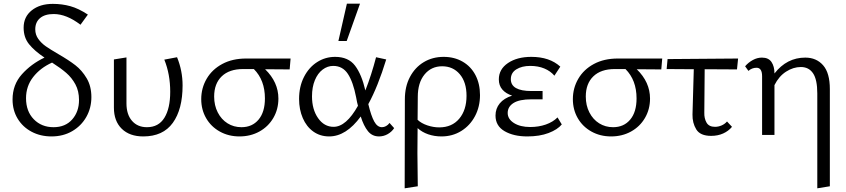

<svg xmlns="http://www.w3.org/2000/svg" viewBox="-20 -731 4583 1040"><path d="M48 -192Q48 -272 98.5 -328.5Q149 -385 221 -419Q167 -455 137.5 -491.5Q108 -528 108 -581Q108 -640 152 -675Q196 -710 266 -710Q316 -710 361 -697.5Q406 -685 456 -652L416 -597Q340 -655 271 -655Q223 -655 197 -633Q171 -611 171 -572Q171 -543 187.5 -520Q204 -497 228.5 -480Q253 -463 296 -438Q353 -405 388.5 -377.5Q424 -350 449.5 -307Q475 -264 475 -205Q475 -146 447.5 -97.5Q420 -49 371 -20.5Q322 8 259 8Q199 8 151 -17.5Q103 -43 75.5 -88.5Q48 -134 48 -192ZM270 -42Q334 -42 371 -84Q408 -126 408 -189Q408 -238 388.5 -274Q369 -310 339 -336Q309 -362 262 -392Q198 -363 159.5 -313.5Q121 -264 121 -199Q121 -128 163 -85Q205 -42 270 -42Z M597 -148V-409L665 -420V-171Q665 -111 695 -76.5Q725 -42 776 -42Q839 -42 870.5 -93Q902 -144 902 -234Q902 -329 870 -408L939 -421Q969 -348 969 -268Q969 -139 916 -65.5Q863 8 756 8Q682 8 639.5 -33.5Q597 -75 597 -148Z M1070 -194Q1070 -254 1099.5 -304.5Q1129 -355 1184 -384.5Q1239 -414 1313 -414H1554L1549 -355Q1504 -356 1416 -356Q1488 -286 1488 -197Q1488 -139 1460.5 -92Q1433 -45 1385 -18.5Q1337 8 1277 8Q1218 8 1170.5 -18.5Q1123 -45 1096.5 -91Q1070 -137 1070 -194ZM1288 -42Q1346 -42 1380.5 -83Q1415 -124 1415 -198Q1415 -297 1355 -357H1297Q1222 -357 1181 -317.5Q1140 -278 1140 -208Q1140 -160 1159.5 -122Q1179 -84 1212.5 -63Q1246 -42 1288 -42Z M1600 -195Q1600 -262 1626.5 -314Q1653 -366 1697.5 -394.5Q1742 -423 1795 -423Q1867 -423 1903 -375.5Q1939 -328 1959 -241Q1992 -325 2017 -421L2072 -409Q2027 -262 1975 -167Q1990 -104 2007 -73Q2024 -42 2049 -42Q2060 -42 2071 -48Q2082 -54 2090 -65L2115 -37Q2102 -17 2080 -4.5Q2058 8 2033 8Q1996 8 1973 -20.5Q1950 -49 1934 -100Q1855 8 1763 8Q1714 8 1677 -18.5Q1640 -45 1620 -91.5Q1600 -138 1600 -195ZM1859 -711H1930L1858 -509H1813ZM1787 -44Q1855 -44 1919 -158Q1914 -175 1909 -204Q1893 -287 1864.5 -330.5Q1836 -374 1785 -374Q1754 -374 1727.5 -354Q1701 -334 1685.5 -296.5Q1670 -259 1670 -209Q1670 -138 1703 -91Q1736 -44 1787 -44Z M2173 -193Q2173 -262 2200.5 -314Q2228 -366 2275.5 -394.5Q2323 -423 2383 -423Q2441 -423 2486 -397Q2531 -371 2555.5 -324Q2580 -277 2580 -216Q2580 -153 2553 -102Q2526 -51 2478.5 -21.5Q2431 8 2371 8Q2333 8 2299.5 -3.5Q2266 -15 2242 -37L2241 98Q2241 152 2243 278L2172 289Q2173 125 2173 -193ZM2359 -41Q2428 -41 2467.5 -88Q2507 -135 2507 -212Q2507 -286 2470.5 -329Q2434 -372 2375 -372Q2316 -372 2279.5 -327.5Q2243 -283 2243 -206L2242 -82Q2262 -63 2294.5 -52Q2327 -41 2359 -41Z M2664 -105Q2664 -143 2687 -171Q2710 -199 2754 -213Q2720 -224 2701 -246Q2682 -268 2682 -301Q2682 -356 2731.5 -389.5Q2781 -423 2858 -423Q2957 -423 3015 -370L2983 -321Q2962 -346 2928.5 -360Q2895 -374 2852 -374Q2807 -374 2777 -355.5Q2747 -337 2747 -302Q2747 -270 2775 -254Q2803 -238 2858 -238H2919V-193H2858Q2793 -193 2761.5 -173Q2730 -153 2730 -119Q2730 -86 2764 -64.5Q2798 -43 2852 -43Q2898 -43 2936.5 -56.5Q2975 -70 3000 -95L3023 -57Q3000 -29 2951.5 -10.5Q2903 8 2836 8Q2762 8 2713 -20.5Q2664 -49 2664 -105Z M3083 -194Q3083 -254 3112.5 -304.5Q3142 -355 3197 -384.5Q3252 -414 3326 -414H3567L3562 -355Q3517 -356 3429 -356Q3501 -286 3501 -197Q3501 -139 3473.5 -92Q3446 -45 3398 -18.5Q3350 8 3290 8Q3231 8 3183.5 -18.5Q3136 -45 3109.5 -91Q3083 -137 3083 -194ZM3301 -42Q3359 -42 3393.5 -83Q3428 -124 3428 -198Q3428 -297 3368 -357H3310Q3235 -357 3194 -317.5Q3153 -278 3153 -208Q3153 -160 3172.5 -122Q3192 -84 3225.5 -63Q3259 -42 3301 -42Z M3596 -411 3978 -414 3972 -355 3797 -356 3795 -121Q3794 -90 3807 -67Q3820 -44 3853 -44Q3871 -44 3888.5 -51.5Q3906 -59 3918 -73L3945 -44Q3926 -21 3897 -8Q3868 5 3832 5Q3773 5 3751.5 -30Q3730 -65 3731 -111L3738 -356L3591 -357Z M4318 -368Q4277 -368 4238 -343Q4199 -318 4175 -270V0H4108V-318Q4108 -364 4078 -364Q4053 -364 4034 -347L4016 -372Q4034 -393 4058 -406Q4082 -419 4107 -419Q4143 -419 4159 -395Q4175 -371 4175 -334V-333Q4242 -419 4342 -419Q4402 -419 4438.5 -377.5Q4475 -336 4475 -248V278L4407 289V-225Q4407 -300 4384 -334Q4361 -368 4318 -368Z"/></svg>

Font: LXGW Bright GB
Style: Regular
Weight: 400
Designer: Christian Thalmann (Catharsis Fonts)
Foundry: LXGW / Christian Thalmann (Catharsis Fonts) / Fontworks Inc.
Version: Version 5.510